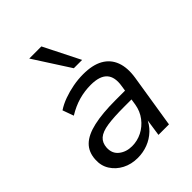

<svg xmlns="http://www.w3.org/2000/svg" viewBox="-215 -870 996 996"><g transform="rotate(-45 282.5 -372.5)"><path d="M209 9Q162 9 124.5 -10.5Q87 -30 65.5 -64Q44 -98 47 -142Q50 -194 82 -225Q114 -256 178 -270.5Q242 -285 339 -285H421L412 -229H346Q270 -229 223.5 -222Q177 -215 155.5 -196Q134 -177 132 -143Q130 -101 159.5 -78Q189 -55 231 -55Q270 -55 304.5 -72.5Q339 -90 363.5 -122Q388 -154 395 -196L413 -313Q423 -373 396 -402.5Q369 -432 304 -432Q259 -432 216 -420Q173 -408 129 -381L107 -442Q134 -460 168.5 -472.5Q203 -485 240.5 -492Q278 -499 315 -499Q384 -499 426.5 -475Q469 -451 486 -405.5Q503 -360 493 -295L446 0H369L385 -109H390Q375 -71 347 -44.5Q319 -18 283.5 -4.5Q248 9 209 9ZM303 -555 175 -754H264L364 -555Z"/></g></svg>

Font: Nunito Sans 10pt
Style: Italic
Weight: 400
Italic angle: -9°
Designer: Vernon Adams
Foundry: Vernon Adams
Version: Version 3.101;gftools[0.9.27]